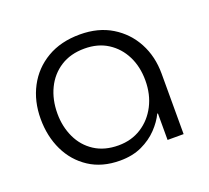

<svg xmlns="http://www.w3.org/2000/svg" viewBox="-98 -642 844 776"><g transform="rotate(-20 324.5 -254.5)"><path d="M295 13Q218 13 163 -23Q108 -59 79 -119.5Q50 -180 50 -255Q50 -331 82 -391.5Q114 -452 173.5 -487Q233 -522 315 -522Q394 -522 451.5 -487Q509 -452 540.5 -393Q572 -334 572 -260V0H503V-114H500Q486 -84 458 -54.5Q430 -25 389.5 -6Q349 13 295 13ZM310 -47Q366 -47 409 -74.5Q452 -102 476.5 -149.5Q501 -197 501 -257Q501 -316 478 -362Q455 -408 413 -435Q371 -462 313 -462Q253 -462 210 -434.5Q167 -407 144 -359.5Q121 -312 121 -252Q121 -196 143 -149Q165 -102 207.5 -74.5Q250 -47 310 -47Z"/></g></svg>

Font: MuseoModerno Thin Light
Style: Regular
Weight: 300
Version: Version 1.003